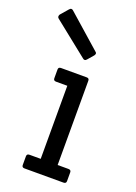

<svg xmlns="http://www.w3.org/2000/svg" viewBox="-188 -824 627 884"><g transform="rotate(20 125.5 -382.0)"><path d="M242 0H51Q38 0 38 -12V-55Q38 -67 51 -67H106V-425H51Q38 -425 38 -437V-480Q38 -492 51 -492H177Q189 -492 189 -480V-67H242Q255 -67 255 -55V-12Q255 0 242 0ZM150 -570Q145 -564 140 -564Q135 -564 131 -568L-37 -702Q-42 -706 -42 -711Q-42 -716 -39 -721L-7 -758Q-2 -764 3 -764Q8 -764 12 -760L173 -618Q179 -614 179 -609Q179 -604 175 -599Z"/></g></svg>

Font: Sanchez
Style: Regular
Weight: 400
Designer: Daniel Hernández
Foundry: LatinoType
Version: Version 1.001